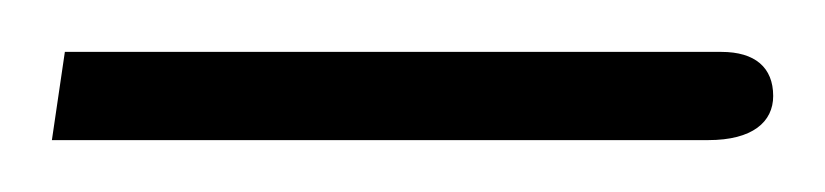

<svg xmlns="http://www.w3.org/2000/svg" viewBox="-20 -49 318 74"><path d="M0 5H253C270 5 278 -2 278 -12C278 -23 271 -29 258 -29H5Z"/></svg>

Font: Noto Sans Arabic UI Cn XLt
Style: Regular
Weight: 200
Width: 3
Designer: Monotype Design Team, Nadine Chahine and Nizar Qandah
Foundry: Monotype Imaging Inc.
Version: Version 2.010